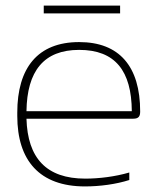

<svg xmlns="http://www.w3.org/2000/svg" viewBox="-20 -660 565 689"><path d="M483 -260C483 -422 408 -509 264 -509C115 -509 42 -416 42 -256V-244C42 -84 122 9 285 9C339 9 397 1 444 -14V-41C393 -26 335 -19 286 -19C146 -19 79 -93 75 -234H458C478 -234 483 -243 483 -260ZM75 -261C77 -405 137 -481 264 -481C394 -481 452 -405 453 -261ZM137 -612H411V-640H137Z"/></svg>

Font: LT Wave Text Thin
Style: Regular
Weight: 100
Designer: Daniel Lyons
Version: Version 2.5 (Glyphs App)